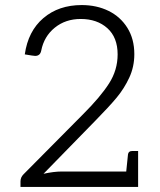

<svg xmlns="http://www.w3.org/2000/svg" viewBox="-20 -739 634 759"><path d="M526 -142V0H61V-22Q61 -38 73 -50L310 -289Q377 -356 411 -409Q445 -462 445 -524Q445 -591 404.5 -627.5Q364 -664 299 -664Q239 -664 196.5 -629.5Q154 -595 143 -539Q139 -518 119 -518Q113 -518 78 -524Q91 -616 151.5 -667.5Q212 -719 303 -719Q362 -719 409 -696Q456 -673 483.5 -629Q511 -585 511 -525Q511 -475 491 -432Q471 -389 441.5 -353.5Q412 -318 359 -264L152 -52Q193 -61 224 -61H479L486 -129Q488 -142 502 -142Z"/></svg>

Font: Aleo Light
Style: Regular
Weight: 300
Designer: Alessio Laiso
Foundry: Alessio Laiso
Version: Version 2.000